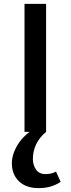

<svg xmlns="http://www.w3.org/2000/svg" viewBox="-20 -678 363 987"><path d="M106 0V-658H217V0ZM178 289Q114 289 77.5 254Q41 219 41 161Q41 115 71.5 65Q102 15 169 -25L217 0Q182 29 165.5 64.5Q149 100 149 139Q149 170 165 193.5Q181 217 214 217Q229 217 242 214Q255 211 268 204L292 257Q269 272 241.5 280.5Q214 289 178 289Z"/></svg>

Font: Ysabeau Infant SemiBold
Style: Regular
Weight: 600
Designer: Christian Thalmann (Catharsis Fonts)
Version: Version 2.002; featfreeze: ss01,ss02,lnum